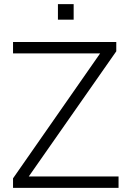

<svg xmlns="http://www.w3.org/2000/svg" viewBox="-20 -908 630 928"><path d="M43 0ZM43 0V-46L464 -650H43V-705H542V-660L119 -55H553V0ZM260 -813V-888H336V-813Z"/></svg>

Font: Winston Light
Style: Regular
Weight: 300
Designer: Original fonts by Vernon Adams / Changes by Cristiano Sobral
Foundry: Original fonts by Vernon Adams / Changes by Cristiano Sobral
Version: Version 2.503;July 17, 2020;FontCreator 13.0.0.2655 64-bit